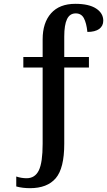

<svg xmlns="http://www.w3.org/2000/svg" viewBox="-20 -744 560 1004"><path d="M65 231V179Q92 188 119 188Q163 188 183 147Q203 106 203 8V-391H102V-446H203V-538Q203 -625 247 -674.5Q291 -724 374 -724Q445 -724 482.5 -699.5Q520 -675 520 -636Q520 -608 498.5 -592.5Q477 -577 437 -577Q432 -624 418.5 -649Q405 -674 376 -674Q345 -674 330.5 -644Q316 -614 316 -553V-446H445V-391H316V8Q316 136 271.5 188Q227 240 137 240Q97 240 65 231Z"/></svg>

Font: Noto Serif NarrowSemiBold
Style: Regular
Weight: 600
Width: 4
Designer: Monotype Design Team
Foundry: Monotype Imaging Inc.
Version: Version 1.001